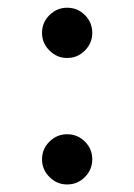

<svg xmlns="http://www.w3.org/2000/svg" viewBox="-20 -472 352 504"><path d="M90.3 -385.7Q90.3 -413.1 109.9 -432.4Q129.4 -451.7 156.2 -451.7Q183.6 -451.7 202.9 -432.4Q222.2 -413.1 222.2 -385.7Q222.2 -358.9 202.9 -339.4Q183.6 -319.8 156.2 -319.8Q129.4 -319.8 109.9 -339.4Q90.3 -358.9 90.3 -385.7ZM90.3 -53.7Q90.3 -81.1 109.9 -100.3Q129.4 -119.6 156.2 -119.6Q183.6 -119.6 202.9 -100.3Q222.2 -81.1 222.2 -53.7Q222.2 -26.9 202.9 -7.3Q183.6 12.2 156.2 12.2Q129.4 12.2 109.9 -7.3Q90.3 -26.9 90.3 -53.7Z"/></svg>

Font: Andika LitF DSA DSG
Style: Regular
Weight: 400
Designer: Victor Gaultney, Annie Olsen, Julie Remington, Don Collingsworth, Eric Hays, Becca Hirsbrunner
Foundry: SIL International
Version: Version 6.200 ; LitF DSA DSG; ttfautohint (v1.8.3.10-c5d8)